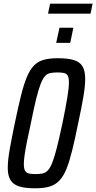

<svg xmlns="http://www.w3.org/2000/svg" viewBox="-20 -1011 521 1039"><path d="M171 8Q117 8 84.5 -2Q52 -12 37 -36Q22 -60 22 -103Q22 -143 32.5 -202.5Q43 -262 60 -344Q78 -430 93 -491Q108 -552 124.5 -592Q141 -632 162.5 -655Q184 -678 215.5 -687Q247 -696 292 -696Q347 -696 379.5 -686Q412 -676 426.5 -652Q441 -628 441 -584Q441 -545 431 -486Q421 -427 403 -344Q386 -259 371 -198.5Q356 -138 340 -98Q324 -58 302 -34.5Q280 -11 248.5 -1.5Q217 8 171 8ZM173 -69Q196 -69 211.5 -72.5Q227 -76 239.5 -89.5Q252 -103 263.5 -132.5Q275 -162 288 -213Q301 -264 318 -344Q336 -432 344.5 -484.5Q353 -537 353 -564Q353 -590 346.5 -601.5Q340 -613 326 -616Q312 -619 290 -619Q268 -619 251.5 -615.5Q235 -612 223 -598.5Q211 -585 199.5 -555.5Q188 -526 175.5 -475Q163 -424 147 -344Q134 -285 125.5 -242.5Q117 -200 113 -171Q109 -142 109 -123Q109 -98 116 -86.5Q123 -75 137.5 -72Q152 -69 173 -69ZM284 -779 302 -861H377L360 -779ZM240 -937 251 -991H481L470 -937Z"/></svg>

Font: Saira ExtraCondensed Medium
Style: Italic
Weight: 500
Width: 2
Italic angle: -12°
Designer: Hector Gatti with collaboration of the Omnibus-Type team
Foundry: Omnibus-Type
Version: Version 1.101